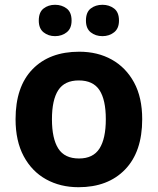

<svg xmlns="http://www.w3.org/2000/svg" viewBox="-20 -772 659 802"><path d="M574 -274Q574 -138 502.5 -64Q431 10 308 10Q232 10 172.5 -23Q113 -56 79 -119.5Q45 -183 45 -274Q45 -410 116 -483Q187 -556 311 -556Q388 -556 447 -523Q506 -490 540 -427.5Q574 -365 574 -274ZM197 -274Q197 -193 223.5 -151.5Q250 -110 310 -110Q369 -110 395.5 -151.5Q422 -193 422 -274Q422 -355 395.5 -395.5Q369 -436 309 -436Q250 -436 223.5 -395.5Q197 -355 197 -274ZM142 -686Q142 -721 162 -736.5Q182 -752 210 -752Q238 -752 258.5 -736.5Q279 -721 279 -686Q279 -653 258.5 -637Q238 -621 210 -621Q182 -621 162 -637Q142 -653 142 -686ZM339 -686Q339 -721 359 -736.5Q379 -752 408 -752Q436 -752 456.5 -736.5Q477 -721 477 -686Q477 -653 456.5 -637Q436 -621 408 -621Q379 -621 359 -637Q339 -653 339 -686Z"/></svg>

Font: Noto IKEA Simplified Chinese
Style: Bold
Weight: 700
Designer: Monotype Design Team
Foundry: Monotype Imaging Inc.
Version: Version 1.100